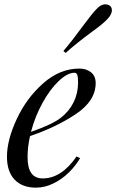

<svg xmlns="http://www.w3.org/2000/svg" viewBox="-20 -840 529 874"><path d="M12.2 0ZM116.7 -220.7Q105.5 -171.9 105.5 -124Q105.5 -27.8 174.3 -27.8Q259.8 -27.8 328.6 -127.9L344.7 -120.1Q324.2 -85 293 -54.4Q261.7 -23.9 222.9 -4.9Q184.1 14.2 143.6 14.2Q81.5 14.2 46.6 -22.2Q11.7 -58.6 11.7 -127Q11.7 -202.6 56.2 -298.1Q100.6 -393.6 176.5 -460.7Q252.4 -527.8 341.3 -527.8Q373.5 -527.8 394.5 -510.7Q415.5 -493.7 415.5 -461.9Q415.5 -380.9 325.4 -320.8Q235.4 -260.7 116.7 -220.7ZM121.1 -239.7Q220.2 -274.4 257.3 -304.2Q294.4 -333 314.9 -374.3Q335.4 -415.5 335.4 -463.9Q335.4 -490.7 331.5 -499.8Q327.6 -508.8 319.3 -508.8Q287.1 -508.8 247.6 -471.4Q208 -434.1 173.6 -371.8Q139.2 -309.6 121.1 -239.7ZM360.4 -725.6Q400.4 -779.8 418.5 -797.9Q438 -820.3 459.5 -820.3Q471.7 -820.3 481.4 -813Q489.3 -805.2 489.3 -793.5Q489.3 -773.4 466.8 -751Q447.8 -730.5 399.4 -695.8Q330.1 -645 278.8 -599.1L268.6 -607.9Q310.1 -656.7 360.4 -725.6Z"/></svg>

Font: TypoPRO Playfair Display
Style: Italic
Weight: 400
Italic angle: -14°
Designer: Claus Eggers Sørensen
Foundry: Claus Eggers Sørensen
Version: Version 1.004;PS 001.004;hotconv 1.0.70;makeotf.lib2.5.58329